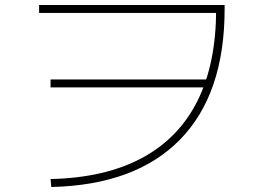

<svg xmlns="http://www.w3.org/2000/svg" viewBox="-20 -733 1040 771"><path d="M183 -14Q402 -19 550 -98.5Q698 -178 773 -328Q848 -478 848 -697L865 -681H137V-713H882V-697Q882 -356 703.5 -173Q525 10 186 18ZM183 -382V-414H823V-382Z"/></svg>

Font: M PLUS 1 Thin ExtraLight
Style: Regular
Weight: 250
Version: Version 1.001